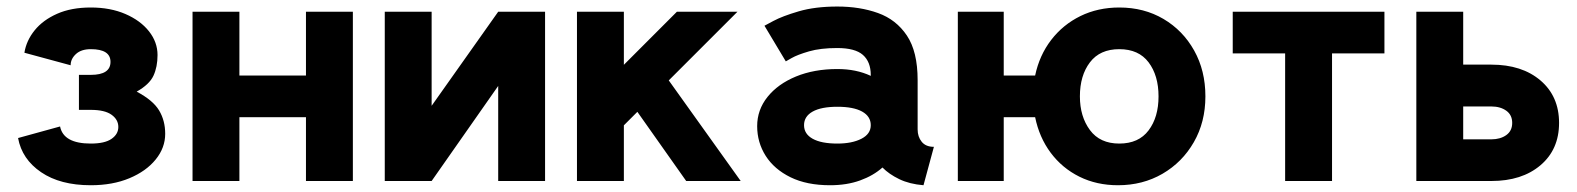

<svg xmlns="http://www.w3.org/2000/svg" viewBox="-20 -543 4731 576"><path d="M252.4 -318.4Q311.5 -318.4 311.5 -357.4Q311.5 -395.5 252.4 -395.5Q223.6 -395.5 207.8 -380.9Q191.9 -366.2 191.9 -347.2L53.2 -384.8Q59.1 -421.4 84 -452.1Q108.9 -482.9 151.4 -501.7Q193.8 -520.5 252.4 -520.5Q311 -520.5 356.2 -501Q401.4 -481.4 427 -449Q452.6 -416.5 452.6 -377.9Q452.6 -342.3 440.4 -315.9Q428.2 -289.6 390.1 -268.1Q439 -242.2 457.3 -211.7Q475.6 -181.2 475.6 -141.6Q475.6 -99.6 447 -64.5Q418.5 -29.3 368.2 -8.3Q317.9 12.7 252.4 12.7Q160.6 12.7 103.3 -26.4Q45.9 -65.4 34.2 -128.9L160.2 -163.6Q170.4 -112.3 252.4 -112.3Q294.4 -112.3 314.7 -126.5Q335 -140.6 335 -162.1Q335 -184.1 314.7 -198.7Q294.4 -213.4 252.4 -213.4H216.8V-318.4Z M557.6 -507.8H698.2V-316.4H897.9V-507.8H1038.6V0H897.9V-191.4H698.2V0H557.6Z M1474.6 -507.8H1615.2V0H1474.6V-285.2L1274.9 0H1134.3V-507.8H1274.9V-225.6Z M1851.6 -167V0H1710.9V-507.8H1851.6V-348.6L2010.7 -507.8H2192.4L1986.3 -301.8L2202.1 0H2038.6L1892.1 -207.5Z M2470.2 12.7Q2400.4 12.7 2351.6 -11.2Q2302.7 -35.2 2277.1 -75.4Q2251.5 -115.7 2251.5 -164.6Q2251.5 -213.4 2282.5 -252.2Q2313.5 -291 2367.9 -313.5Q2422.4 -335.9 2492.2 -335.9Q2548.8 -335.9 2592.3 -315.4V-317.9Q2592.3 -357.4 2568.8 -378.2Q2545.4 -398.9 2491.7 -398.9Q2441.4 -398.9 2407 -388.9Q2372.6 -378.9 2355 -368.9Q2337.4 -358.9 2337.4 -358.9L2273.4 -465.8Q2273.4 -465.8 2300.3 -480.2Q2327.1 -494.6 2376.2 -509Q2425.3 -523.4 2492.2 -523.4Q2559.6 -523.4 2614 -503.9Q2668.5 -484.4 2700.7 -436.3Q2732.9 -388.2 2732.9 -302.7V-154.8Q2732.9 -132.8 2745.1 -117.7Q2757.3 -102.5 2781.7 -102.5L2750.5 12.7Q2708.5 9.3 2677.7 -5.6Q2647 -20.5 2627.4 -40.5Q2600.1 -16.1 2560.3 -1.7Q2520.5 12.7 2470.2 12.7ZM2592.3 -167.5Q2592.3 -193.8 2566.4 -208.3Q2540.5 -222.7 2492.2 -222.7Q2443.8 -222.7 2418 -208.3Q2392.1 -193.8 2392.1 -167.5Q2392.1 -141.1 2418 -126.7Q2443.8 -112.3 2492.2 -112.3Q2536.1 -112.3 2564.2 -126.7Q2592.3 -141.1 2592.3 -167.5Z M2991.2 -316.4H3085.4Q3098.1 -377 3133.5 -423.1Q3168.9 -469.2 3221.4 -494.9Q3273.9 -520.5 3337.9 -520.5Q3412.1 -520.5 3470.5 -486.1Q3528.8 -451.7 3562.5 -391.4Q3596.2 -331.1 3596.2 -253.9Q3596.2 -176.8 3561.5 -116.5Q3526.9 -56.2 3467.5 -21.7Q3408.2 12.7 3334 12.7Q3270 12.7 3218.3 -12.9Q3166.5 -38.6 3132.1 -84.7Q3097.7 -130.9 3085.4 -191.4H2991.2V0H2853.5V-507.8H2991.2ZM3219.7 -253.9Q3219.7 -193.4 3249.8 -152.8Q3279.8 -112.3 3337.9 -112.3Q3396 -112.3 3425.8 -151.9Q3455.6 -191.4 3455.6 -253.9Q3455.6 -316.4 3425.8 -356Q3396 -395.5 3337.9 -395.5Q3279.8 -395.5 3249.8 -356Q3219.7 -316.4 3219.7 -253.9Z M3976.1 0H3835.4V-382.8H3678.2V-507.8H4133.3V-382.8H3976.1Z M4229 -507.8H4369.6V-349.1H4454.1Q4545.9 -349.1 4601.6 -301.5Q4657.2 -253.9 4657.2 -174.3Q4657.2 -94.7 4601.6 -47.4Q4545.9 0 4454.1 0H4229ZM4369.6 -125H4454.1Q4481 -125 4498.8 -137.7Q4516.6 -150.4 4516.6 -174.3Q4516.6 -198.2 4498.8 -210.9Q4481 -223.6 4454.1 -223.6H4369.6Z"/></svg>

Font: Giphurs
Style: Bold
Weight: 700
Version: Version 0.920; ttfautohint (v1.8.4.7-5d5b)